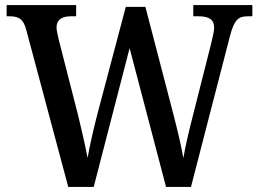

<svg xmlns="http://www.w3.org/2000/svg" viewBox="-20 -734 1016 754"><path d="M83 -617 248 0H348L489 -545L632 0H730L883 -592C900 -658 917 -670 953 -670H971V-714H739V-670H760C801 -670 821 -657 821 -625C821 -612 814 -584 810 -566L736 -274C720 -211 708 -160 700 -113C692 -160 678 -219 661 -285L551 -707H474L363 -288C346 -223 333 -164 324 -114C315 -161 302 -218 288 -276L210 -581C207 -597 202 -614 202 -626C202 -655 221 -670 258 -670H279V-714H6V-670H18C54 -670 72 -659 83 -617Z"/></svg>

Font: Noto Serif Hebrew SemiCondensed Medium
Style: Regular
Weight: 500
Width: 4
Designer: Monotype Design Team
Foundry: Monotype Imaging Inc.
Version: Version 2.004